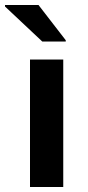

<svg xmlns="http://www.w3.org/2000/svg" viewBox="-42 -748 352 768"><path d="M78 0V-510H211V0ZM127 -582 -22 -722V-728H112L221 -587V-582Z"/></svg>

Font: Saira SemiExpanded SemiBold
Style: Regular
Weight: 600
Width: 6
Designer: Hector Gatti with collaboration of the Omnibus-Type team
Foundry: Omnibus-Type
Version: Version 1.101